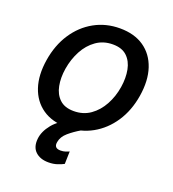

<svg xmlns="http://www.w3.org/2000/svg" viewBox="-138 -659 878 973"><g transform="rotate(20 301.0 -172.0)"><path d="M258.9 11Q180.8 11 128.9 -24.9Q77.1 -60.7 55.6 -125Q34.1 -189.3 47.9 -274.9Q61.4 -358.7 102.6 -421.2Q143.8 -483.7 205.8 -518.1Q267.8 -552.6 343.4 -552.6Q421.5 -552.6 473.4 -516.7Q525.2 -480.8 546.7 -416.4Q568.2 -351.9 554.3 -265.6Q540.8 -182.5 499.5 -120.2Q458.1 -57.9 396.3 -23.4Q334.5 11 258.9 11ZM264.9 -78.1Q316.1 -78.1 354.2 -105.1Q392.4 -132.1 416.7 -176.8Q441.1 -221.6 449.6 -274.9Q457.7 -326.3 449.4 -369.1Q441.1 -411.9 413.7 -437.9Q386.4 -463.8 337.4 -463.8Q286.2 -463.8 247.9 -436.6Q209.5 -409.4 185.5 -364.5Q161.6 -319.6 152.7 -266Q144.5 -214.8 152.9 -172.2Q161.2 -129.6 188.6 -103.9Q215.9 -78.1 264.9 -78.1ZM233.3 209.9Q188.6 209.9 163 185.7Q137.4 161.6 142 116.1Q146 75.3 178.8 35Q211.6 -5.3 279.1 -33.4L335.9 0Q300.4 20.6 272.9 44.2Q245.4 67.8 240.4 97.7Q233.7 132.5 270.6 132.5Q285.2 132.5 296.9 128.6Q308.6 124.6 316.4 121.1L314.6 188.6Q301.5 196 280.5 202.9Q259.6 209.9 233.3 209.9Z"/></g></svg>

Font: Inter UI Medium
Style: Italic
Weight: 500
Italic angle: 9.39999°
Designer: Rasmus Andersson
Foundry: rsms
Version: 3.2;8d6f07862